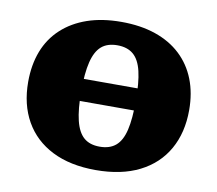

<svg xmlns="http://www.w3.org/2000/svg" viewBox="-67 -630 815 720"><g transform="rotate(10 340.5 -270.0)"><path d="M647 -270Q647 -184 611 -120.5Q575 -57 506.5 -22.5Q438 12 340 12Q243 12 174.5 -22.5Q106 -57 70 -120.5Q34 -184 34 -270Q34 -335 54 -387Q74 -439 114 -476Q154 -513 210.5 -532.5Q267 -552 340 -552Q413 -552 470 -532.5Q527 -513 566.5 -476Q606 -439 626.5 -387Q647 -335 647 -270ZM236 -270Q236 -201 246.5 -158.5Q257 -116 279.5 -96.5Q302 -77 340 -77Q378 -77 401 -96.5Q424 -116 434 -158.5Q444 -201 444 -270Q444 -339 434 -381.5Q424 -424 401 -443.5Q378 -463 340 -463Q302 -463 279.5 -443.5Q257 -424 246.5 -381.5Q236 -339 236 -270ZM153 -233V-317H529V-233Z"/></g></svg>

Font: Roboto Serif ExtraBold
Style: Regular
Weight: 800
Designer: Greg Gazdowicz
Foundry: Commercial Type
Version: Version 1.008